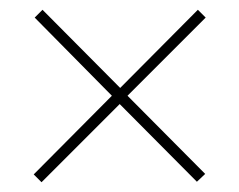

<svg xmlns="http://www.w3.org/2000/svg" viewBox="-20 -550 490 393"><path d="M385 -530 226 -370 67 -530 51 -514 209 -354 49 -193 65 -177 225 -337 383 -178 400 -194 241 -354 401 -514Z"/></svg>

Font: Noto Sans Armenian Condensed Thin
Style: Regular
Weight: 100
Width: 3
Designer: Monotype Design Team
Foundry: Monotype Imaging Inc.
Version: Version 2.008